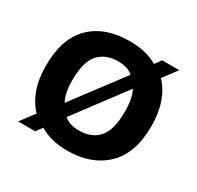

<svg xmlns="http://www.w3.org/2000/svg" viewBox="-126 -701 882 858"><g transform="rotate(30 315.0 -272.0)"><path d="M515.5 -480.5Q549.5 -445.5 568 -393.5Q586.5 -341.5 586.5 -272.5Q586.5 -131.5 512.2 -60.8Q438 10 314.5 10Q230 10 172 -25.5L148 6.5H60L114 -65.5Q80 -100.5 61.5 -152.2Q43 -204 43 -272Q43 -413.5 115.5 -483.8Q188 -554 314.5 -554Q400 -554 457 -519.5L481.5 -552H569.5ZM314.5 -450Q250.5 -450 214 -410.5Q177.5 -371 177.5 -273Q177.5 -207.5 198.5 -169.5L391 -425.5Q376 -438.5 356.8 -444.2Q337.5 -450 314.5 -450ZM314.5 -94Q379 -94 415.2 -133.8Q451.5 -173.5 451.5 -271.5Q451.5 -338 431 -376.5L238 -119Q252.5 -106 272 -100Q291.5 -94 314.5 -94Z"/></g></svg>

Font: Encode Sans SmExp SmBold
Style: Regular
Weight: 600
Width: 6
Designer: Multiple Designers
Foundry: Impallari Type
Version: Version 3.002; ttfautohint (v1.8.3) -l 8 -r 50 -G 200 -x 14 